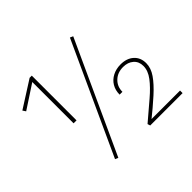

<svg xmlns="http://www.w3.org/2000/svg" viewBox="-150 -861 1065 1065"><g transform="rotate(-45 382.0 -329.0)"><path d="M187 -309V-643H202L48 -542L36 -560L193 -660H210V-309ZM227 2 209 -6 509 -660 527 -652ZM474 -16Q535 -68 582.5 -108.5Q630 -149 658 -186Q686 -223 686 -260Q686 -295 662.5 -315.5Q639 -336 602 -336Q558 -336 530 -309Q502 -282 502 -241H480Q480 -275 495.5 -301Q511 -327 539 -341.5Q567 -356 602 -356Q650 -356 679 -330Q708 -304 708 -260Q708 -222 682 -184.5Q656 -147 609 -104.5Q562 -62 496 -9L498 -20H733V0H479Z"/></g></svg>

Font: Ysabeau Office Thin
Style: Regular
Weight: 250
Designer: Christian Thalmann (Catharsis Fonts)
Version: Version 2.001;gftools[0.9.30]; featfreeze: tnum,lnum,ss02